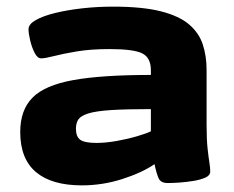

<svg xmlns="http://www.w3.org/2000/svg" viewBox="-20 -551 705 579"><path d="M227 8Q136 8 88.5 -32Q41 -72 41 -153Q41 -219 78 -256.5Q115 -294 201 -309.5Q287 -325 435 -325V-339Q435 -377 409 -390Q383 -403 310 -403Q254 -403 212 -396Q170 -389 143 -382Q116 -375 104 -375Q93 -375 84.5 -391.5Q76 -408 71 -429Q66 -450 66 -463Q66 -478 88 -490.5Q110 -503 147 -512Q184 -521 229 -526Q274 -531 321 -531Q409 -531 464.5 -517Q520 -503 550 -477.5Q580 -452 591.5 -417Q603 -382 603 -340V-175Q603 -130 606 -103Q609 -76 611.5 -60.5Q614 -45 614 -34Q614 -22 599.5 -15.5Q585 -9 564 -5.5Q543 -2 521.5 -0.5Q500 1 486 1Q465 1 458.5 -13Q452 -27 446 -56Q408 -30 348.5 -11Q289 8 227 8ZM271 -120Q299 -120 332.5 -126Q366 -132 394.5 -140.5Q423 -149 435 -155V-222Q359 -222 314 -219Q269 -216 246.5 -209Q224 -202 216.5 -191Q209 -180 209 -163Q209 -139 222 -129.5Q235 -120 271 -120Z"/></svg>

Font: Asap Expanded ExtraBold
Style: Regular
Weight: 800
Width: 7
Designer: Pablo Cosgaya
Foundry: Omnibus-Type
Version: Version 3.001; ttfautohint (v1.8.4.7-5d5b)